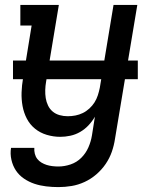

<svg xmlns="http://www.w3.org/2000/svg" viewBox="-20 -550 640 783"><path d="M218 213Q193 213 168 210Q143 207 120.5 199.5Q98 192 78 178.5Q58 165 45 145.5Q32 126 26.5 101.5Q21 77 25 53H120Q119 65 122 77Q125 89 132 98Q139 107 149 113Q159 119 170 122.5Q181 126 193.5 127.5Q206 129 218 129Q243 129 268 120.5Q293 112 311.5 93.5Q330 75 340.5 51Q351 27 355 2L367 -74Q356 -55 341 -39Q326 -23 307 -12Q288 -1 267 3.5Q246 8 226 8Q198 8 171 0Q144 -8 123 -25Q102 -42 89.5 -66Q77 -90 72 -117.5Q67 -145 68 -173.5Q69 -202 74 -231L109 -446H63V-530H220L168 -217Q165 -200 164.5 -183Q164 -166 166.5 -150Q169 -134 176 -119.5Q183 -105 195 -95Q207 -85 223 -80.5Q239 -76 256 -76Q272 -76 287.5 -79Q303 -82 317.5 -89Q332 -96 344.5 -107.5Q357 -119 365.5 -132.5Q374 -146 379 -161.5Q384 -177 387 -192L443 -530H540L449 16Q445 43 436 69Q427 95 411 118.5Q395 142 373 161Q351 180 325 192Q299 204 272 208.5Q245 213 218 213ZM542 -227H33V-303H542Z"/></svg>

Font: Iosevka Curly Slab MdEx
Style: Italic
Weight: 500
Width: 7
Italic angle: -9°
Monospace: yes
Designer: Belleve Invis
Foundry: Belleve Invis
Version: Version 11.0.0; ttfautohint (v1.8.3)